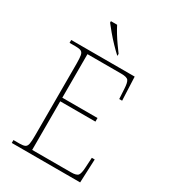

<svg xmlns="http://www.w3.org/2000/svg" viewBox="-221 -1042 1027 1153"><g transform="rotate(30 292.5 -465.5)"><path d="M50 0V-20H93Q118 -20 130 -26Q142 -32 145.5 -51Q149 -70 149 -108V-606Q149 -645 145.5 -663.5Q142 -682 130 -688Q118 -694 93 -694H50V-714H490L497 -551H477L473 -620Q471 -661 461 -675Q451 -689 412 -689H177V-387H421V-362H177V-25H446Q485 -25 495 -39Q505 -53 507 -94L511 -163H531L524 0ZM336 -771Q316 -789 288.5 -817.5Q261 -846 237 -875Q213 -904 200 -921V-931H243Q254 -909 270.5 -882Q287 -855 305.5 -829Q324 -803 338 -784V-771Z"/></g></svg>

Font: Noto Serif Myanmar Thin
Style: Regular
Weight: 100
Designer: Ben Mitchell and the Monotype Design Team
Foundry: Monotype Imaging Inc.
Version: Version 2.106; ttfautohint (v1.8.4.7-5d5b)